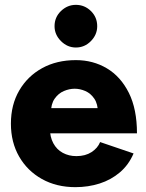

<svg xmlns="http://www.w3.org/2000/svg" viewBox="-20 -760 601 792"><path d="M291 12Q213 12 153 -21.5Q93 -55 59 -114Q25 -173 25 -250Q25 -328 59.5 -387Q94 -446 154 -479Q214 -512 293 -512Q364 -512 421 -478Q478 -444 511.5 -377Q545 -310 545 -210H169L186 -229Q186 -195 200 -169Q214 -143 239 -129.5Q264 -116 295 -116Q332 -116 357.5 -132.5Q383 -149 393 -174L531 -127Q511 -80 474.5 -49Q438 -18 391 -3Q344 12 291 12ZM190 -294 174 -314H398L384 -294Q384 -331 369 -353Q354 -375 332 -384.5Q310 -394 288 -394Q266 -394 243.5 -384.5Q221 -375 205.5 -353Q190 -331 190 -294ZM293 -564Q258 -564 231.5 -590.5Q205 -617 205 -652Q205 -689 231.5 -714.5Q258 -740 293 -740Q329 -740 355 -714.5Q381 -689 381 -652Q381 -617 355 -590.5Q329 -564 293 -564Z"/></svg>

Font: Figtree Light ExtraBold
Style: Regular
Weight: 800
Version: Version 2.001;gftools[0.9.30]